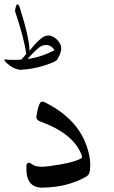

<svg xmlns="http://www.w3.org/2000/svg" viewBox="-54 -859 525 885"><path d="M113.8 -321.8Q121.1 -370.6 131.3 -385.3Q137.7 -395 153.3 -387.2Q299.8 -313.5 343.8 -190.4Q368.7 -121.1 359.4 -68.4Q356.9 -52.7 342.8 -44.4Q256.3 4.4 141.6 5.9Q62 6.8 67.9 -95.7Q68.8 -107.4 78.1 -108.9Q84 -109.4 94.2 -101.6Q116.2 -85.4 170.4 -92.8Q288.6 -108.4 322.8 -130.9Q325.7 -132.8 322.8 -142.6Q286.6 -242.7 132.3 -298.8Q111.3 -306.6 113.8 -321.8ZM24.4 -837.9Q31.7 -841.8 36.6 -826.2Q82 -682.6 82 -624.5Q106.9 -657.7 133.1 -679.7Q159.2 -701.7 183.1 -692.9Q207 -684.6 222.7 -657.7Q238.3 -630.9 209.5 -584Q203.6 -574.2 150.6 -557.1Q97.7 -540 38.1 -537.1Q11.2 -541.5 -8.1 -556.2Q-27.3 -570.8 -32.2 -578.4Q-37.1 -585.9 -31.2 -585Q6.3 -581.1 44.9 -584.5L66.9 -610.4Q57.6 -681.2 15.6 -806.2Q14.6 -808.6 17.6 -822.3Q20.5 -835.9 24.4 -837.9ZM138.2 -647.5Q120.6 -640.6 72.8 -586.9Q138.7 -596.2 197.3 -627.9Q174.8 -661.6 138.2 -647.5Z"/></svg>

Font: Amiri
Style: Slanted
Weight: 400
Italic angle: 9°
Designer: Khaled Hosny
Version: Version 000.107